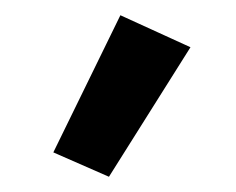

<svg xmlns="http://www.w3.org/2000/svg" viewBox="-20 -723 310 252"><path d="M123 -491 50 -523 138 -703 230 -661Z"/></svg>

Font: Assistant
Style: Bold
Weight: 700
Designer: Hebrew By Ben Nathan, Latin by Paul Hunt
Version: Version 3.000